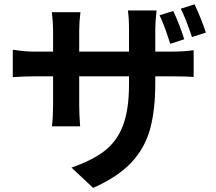

<svg xmlns="http://www.w3.org/2000/svg" viewBox="-20 -810 1017 905"><path d="M848.4 -625 782.5 -603.3Q778.1 -618.4 772.9 -632.8Q750 -702.4 731.9 -737.8L796.6 -758.3Q810.3 -730 825 -691.8Q839.6 -653.6 848.4 -625ZM950.4 -656.5 885 -635.5Q854.2 -726.1 832 -769L897 -789.6Q910.9 -761.2 925.9 -723.4Q940.9 -685.5 950.4 -656.5ZM418.9 75.7 317.1 -20Q416.5 -54.7 474.1 -99.7Q531.7 -144.8 559.9 -218.9Q588.1 -293 588.1 -412.8V-670.9Q588.1 -725.1 582.8 -760.7H718Q711.9 -707.5 711.9 -670.9V-417.7Q711.9 -289.3 686.9 -199.8Q661.9 -110.4 597.9 -42.7Q533.9 24.9 418.9 75.7ZM353.3 -665.3V-315.7Q353.3 -272.2 357.7 -214.4H224.9Q230.2 -262.5 230.2 -315.7V-665.8Q230.2 -702.4 224.4 -752.4H359.1Q353.3 -705.1 353.3 -665.3ZM44.2 -575Q66.2 -571.8 90.5 -569.2Q114.7 -566.7 145.5 -566.7H786.4Q848.9 -566.7 892.8 -573.5V-447.3Q862.8 -450.2 787.1 -450.2H145.5Q96.7 -450.2 40.3 -446.5V-575.7Z"/></svg>

Font: Min Sans VF VF
Style: Regular
Weight: 400
Designer: Jinseong-Kim, NotoSansCJK, Nunito
Foundry: Jinseong-Kim
Version: Version 1.420;Glyphs 3.1.2 (3151)